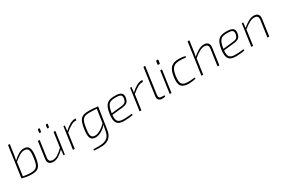

<svg xmlns="http://www.w3.org/2000/svg" viewBox="119 -2071 5383 3662"><g transform="rotate(-30 2810.5 -240.0)"><path d="M364 -494C293 -494 213 -444 130 -366C140 -410 146 -445 154 -499L183 -700H144L48 -20H49C118 -1 181 12 258 12C401 12 458 -27 487 -238C515 -433 475 -494 364 -494ZM446 -243C422 -66 390 -23 247 -23C204 -23 153 -27 91 -41L132 -336C228 -416 295 -458 356 -458C451 -458 469 -406 446 -243Z M789 -595H801C812 -595 816 -599 818 -611L826 -664C827 -674 824 -679 813 -679H800C790 -679 785 -674 784 -664L776 -610C775 -599 780 -595 789 -595ZM964 -595H976C987 -595 991 -599 993 -611L1001 -664C1002 -674 999 -679 988 -679H975C965 -679 960 -674 959 -664L951 -610C950 -599 954 -595 964 -595ZM1022 -482 976 -158C883 -69 818 -24 749 -24C682 -24 655 -55 665 -127L716 -482H676L625 -121C612 -35 652 12 739 12C810 12 887 -33 976 -121L963 0H993L1061 -482Z M1496 -494C1424 -494 1344 -446 1257 -365L1269 -482H1239L1171 0H1210L1257 -332C1355 -411 1420 -456 1487 -456H1506L1517 -494Z M1996 -479C1931 -488 1864 -494 1802 -494C1640 -494 1588 -449 1556 -244C1528 -63 1554 12 1671 12C1743 12 1841 -37 1917 -125C1907 -99 1899 -56 1888 5C1869 121 1801 173 1689 183C1627 188 1570 187 1516 184L1511 212C1566 220 1656 221 1695 218C1835 208 1909 130 1928 2L2002 -479ZM1677 -24C1584 -24 1572 -84 1596 -239C1625 -423 1658 -459 1812 -459C1855 -459 1897 -457 1957 -453L1913 -158C1831 -71 1741 -24 1677 -24Z M2373 -494C2222 -494 2150 -450 2120 -247C2093 -62 2139 12 2299 12C2354 12 2450 4 2491 -8L2487 -36C2442 -30 2367 -23 2310 -23C2187 -23 2141 -59 2156 -202L2373 -225C2477 -235 2521 -261 2539 -344C2565 -460 2499 -494 2373 -494ZM2500 -347C2484 -284 2455 -267 2374 -258L2160 -234C2160 -238 2160 -241 2161 -244C2190 -430 2242 -459 2375 -459C2463 -459 2524 -447 2500 -347Z M2964 -494C2892 -494 2812 -446 2725 -365L2737 -482H2707L2639 0H2678L2725 -332C2823 -411 2888 -456 2955 -456H2974L2985 -494Z M3165 -700H3126L3041 -101C3032 -33 3069 7 3134 7C3152 7 3190 4 3204 -1L3203 -30H3146C3097 -30 3074 -54 3082 -105Z M3426 -683H3408C3397 -683 3392 -678 3391 -668L3382 -608C3381 -597 3387 -591 3398 -591H3415C3426 -591 3430 -595 3431 -605L3440 -666C3441 -676 3436 -683 3426 -683ZM3409 -482H3370L3302 0H3341Z M3787 -494C3627 -494 3558 -428 3532 -243C3506 -57 3559 12 3722 12C3771 12 3827 5 3874 -7L3870 -35C3823 -26 3758 -24 3728 -24C3592 -24 3550 -69 3574 -239C3597 -410 3655 -458 3794 -458C3825 -458 3882 -456 3918 -448L3926 -475C3885 -489 3826 -494 3787 -494Z M4333 -494C4259 -494 4179 -446 4087 -368C4096 -403 4104 -450 4109 -489L4138 -700H4099L4000 0H4039L4087 -334C4186 -415 4255 -458 4323 -458C4389 -458 4416 -429 4406 -355L4355 0H4395L4446 -361C4458 -448 4417 -494 4333 -494Z M4833 -494C4682 -494 4610 -450 4580 -247C4553 -62 4599 12 4759 12C4814 12 4910 4 4951 -8L4947 -36C4902 -30 4827 -23 4770 -23C4647 -23 4601 -59 4616 -202L4833 -225C4937 -235 4981 -261 4999 -344C5025 -460 4959 -494 4833 -494ZM4960 -347C4944 -284 4915 -267 4834 -258L4620 -234C4620 -238 4620 -241 4621 -244C4650 -430 4702 -459 4835 -459C4923 -459 4984 -447 4960 -347Z M5432 -494C5358 -494 5278 -446 5186 -368L5198 -482H5167L5099 0H5138L5185 -335C5285 -415 5354 -458 5422 -458C5488 -458 5515 -429 5505 -355L5454 0H5494L5545 -361C5557 -448 5516 -494 5432 -494Z"/></g></svg>

Font: Exo 2 Extra Light
Style: Italic
Weight: 250
Italic angle: -8°
Designer: Natanael Gama
Version: Version 1.001;PS 001.001;hotconv 1.0.88;makeotf.lib2.5.64775